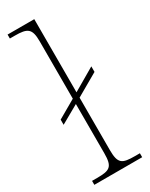

<svg xmlns="http://www.w3.org/2000/svg" viewBox="-200 -800 656 841"><g transform="rotate(-30 128.0 -380.0)"><path d="M7 0H249V-20H224C159 -20 142 -29 142 -98V-363L255 -428V-456L142 -390V-760H7V-740H32C96 -740 114 -729 114 -664V-374L22 -321V-295L114 -347V-98C114 -29 97 -20 32 -20H7Z"/></g></svg>

Font: Noto Serif Gurmukhi Thin
Style: Regular
Weight: 100
Designer: Vaibhav Singh and the Monotype Design Team
Foundry: Monotype Imaging Inc.
Version: Version 2.004